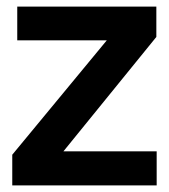

<svg xmlns="http://www.w3.org/2000/svg" viewBox="-20 -561 511 581"><path d="M17.1 0V-92.8L303.2 -439H32.2V-541H453.1V-449.2L171.9 -103H454.1V0Z"/></svg>

Font: Plus Jakarta Sans SemiBold
Style: Regular
Weight: 600
Designer: Gumpita Rahayu
Foundry: Tokotype
Version: Version 2.006